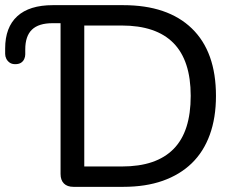

<svg xmlns="http://www.w3.org/2000/svg" viewBox="-20 -725 917 745"><path d="M265 0Q241 0 228 -13Q215 -26 215 -50V-635H184Q130 -635 104 -610Q78 -585 78 -533V-514Q78 -505 74 -496Q70 -487 61.5 -481.5Q53 -476 39 -476Q26 -476 17.5 -482Q9 -488 4.5 -497Q0 -506 0 -516V-537Q0 -619 47 -662Q94 -705 185 -705H458Q631 -705 724.5 -614.5Q818 -524 818 -353Q818 -268 794 -202Q770 -136 724 -91.5Q678 -47 611.5 -23.5Q545 0 458 0ZM307 -79H452Q520 -79 570 -96Q620 -113 653.5 -147Q687 -181 703.5 -232.5Q720 -284 720 -353Q720 -490 653 -558Q586 -626 452 -626H307Z"/></svg>

Font: Nunito ExtraLight Medium
Style: Regular
Weight: 500
Version: Version 3.602